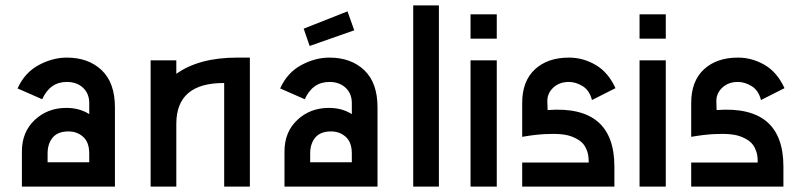

<svg xmlns="http://www.w3.org/2000/svg" viewBox="-20 -690 2960 710"><path d="M227 -477Q307 -477 356 -430.5Q405 -384 405 -293V0H61V-130Q61 -202 108.5 -246.5Q156 -291 225 -291Q274 -291 310 -268V-309Q310 -344 287 -365.5Q264 -387 227 -387Q165 -387 136 -323L45 -363Q71 -421 122.5 -449Q174 -477 227 -477ZM156 -122V-90H310V-122Q310 -164 287.5 -184Q265 -204 233 -204Q194 -204 175 -181.5Q156 -159 156 -122Z M857 -477H904V0H809V-383Q632 -384 632 -232V0H537V-467H632V-417Q716 -477 857 -477Z M1265 -648 1290 -578 1125 -520 1103 -584ZM1198 -477Q1278 -477 1327 -430.5Q1376 -384 1376 -293V0H1032V-130Q1032 -202 1079.5 -246.5Q1127 -291 1196 -291Q1245 -291 1281 -268V-309Q1281 -344 1258 -365.5Q1235 -387 1198 -387Q1136 -387 1107 -323L1016 -363Q1042 -421 1093.5 -449Q1145 -477 1198 -477ZM1127 -122V-90H1281V-122Q1281 -164 1258.5 -184Q1236 -204 1204 -204Q1165 -204 1146 -181.5Q1127 -159 1127 -122Z M1603 0H1508V-670H1603Z M1720 -547V-637H1817V-547ZM1817 0H1720V-467H1817Z M2252 -74V0H1911V-89H2157V-90Q2157 -105 2155 -117Q2153 -129 2146.5 -142.5Q2140 -156 2129 -165.5Q2118 -175 2099.5 -183Q2081 -191 2055.5 -193.5Q2030 -196 1993.5 -194Q1957 -192 1911 -184V-309Q1911 -390 1958 -433.5Q2005 -477 2084 -477Q2136 -477 2182.5 -450Q2229 -423 2256 -364L2169 -320Q2160 -356 2134.5 -371.5Q2109 -387 2084 -387Q2048 -387 2025.5 -365.5Q2003 -344 2004 -314L2005 -283Q2252 -302 2252 -74Z M2345 -547V-637H2442V-547ZM2442 0H2345V-467H2442Z M2877 -74V0H2536V-89H2782V-90Q2782 -105 2780 -117Q2778 -129 2771.5 -142.5Q2765 -156 2754 -165.5Q2743 -175 2724.5 -183Q2706 -191 2680.5 -193.5Q2655 -196 2618.5 -194Q2582 -192 2536 -184V-309Q2536 -390 2583 -433.5Q2630 -477 2709 -477Q2761 -477 2807.5 -450Q2854 -423 2881 -364L2794 -320Q2785 -356 2759.5 -371.5Q2734 -387 2709 -387Q2673 -387 2650.5 -365.5Q2628 -344 2629 -314L2630 -283Q2877 -302 2877 -74Z"/></svg>

Font: Gulax
Style: Regular
Weight: 400
Designer: Morgan Gilbert
Foundry: VTF
Version: Version 1.001;hotconv 1.0.109;makeotfexe 2.5.65596